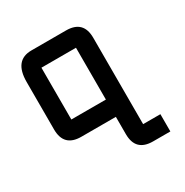

<svg xmlns="http://www.w3.org/2000/svg" viewBox="-159 -616 904 940"><g transform="rotate(-30 293.0 -146.0)"><path d="M537.1 195.3H439.5Q341.8 195.3 341.8 97.7V0H146.5Q48.8 0 48.8 -97.7V-366.2Q48.8 -488.3 146.5 -488.3H341.8Q439.5 -488.3 439.5 -390.6V97.7H537.1ZM146.5 -97.7H341.8V-390.6H146.5Z"/></g></svg>

Font: BabelStone Runic
Style: Regular
Weight: 400
Designer: Andrew West
Foundry: BabelStone
Version: Version 7.004 November 9, 2023